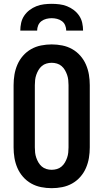

<svg xmlns="http://www.w3.org/2000/svg" viewBox="-20 -975 540 1003"><path d="M250 8Q222 8 194.5 2.5Q167 -3 143 -16.5Q119 -30 100.5 -51Q82 -72 71 -97.5Q60 -123 55.5 -150Q51 -177 51 -205V-530Q51 -558 55.5 -585Q60 -612 71 -637.5Q82 -663 100.5 -684Q119 -705 143 -718.5Q167 -732 194.5 -737.5Q222 -743 250 -743Q278 -743 305.5 -737.5Q333 -732 357 -718.5Q381 -705 399.5 -684Q418 -663 429 -637.5Q440 -612 444.5 -585Q449 -558 449 -530V-205Q449 -177 444.5 -150Q440 -123 429 -97.5Q418 -72 399.5 -51Q381 -30 357 -16.5Q333 -3 305.5 2.5Q278 8 250 8ZM250 -88Q264 -88 277.5 -92Q291 -96 301.5 -105Q312 -114 319 -126Q326 -138 330.5 -151Q335 -164 336.5 -177.5Q338 -191 338 -205V-530Q338 -544 336.5 -557.5Q335 -571 330.5 -584Q326 -597 319 -609Q312 -621 301.5 -630Q291 -639 277.5 -643Q264 -647 250 -647Q236 -647 222.5 -643Q209 -639 198.5 -630Q188 -621 181 -609Q174 -597 169.5 -584Q165 -571 163.5 -557.5Q162 -544 162 -530V-205Q162 -191 163.5 -177.5Q165 -164 169.5 -151Q174 -138 181 -126Q188 -114 198.5 -105Q209 -96 222.5 -92Q236 -88 250 -88ZM86 -815Q86 -835 90.5 -855.5Q95 -876 106.5 -893Q118 -910 134.5 -922.5Q151 -935 170 -942.5Q189 -950 209.5 -952.5Q230 -955 250 -955Q270 -955 290.5 -952.5Q311 -950 330 -942.5Q349 -935 365.5 -922.5Q382 -910 393.5 -893Q405 -876 409.5 -855.5Q414 -835 414 -815H326Q326 -829 320.5 -842.5Q315 -856 303.5 -864.5Q292 -873 278 -876.5Q264 -880 250 -880Q236 -880 222 -876.5Q208 -873 196.5 -864.5Q185 -856 179.5 -842.5Q174 -829 174 -815Z"/></svg>

Font: Iosevka Algr
Style: Bold
Weight: 700
Monospace: yes
Designer: Belleve Invis
Foundry: Belleve Invis
Version: Version 26.0.2; ttfautohint (v1.8.3)